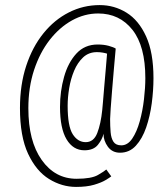

<svg xmlns="http://www.w3.org/2000/svg" viewBox="-20 -726 640 755"><path d="M279 9Q223.5 9 173 -22Q122.5 -53 90.5 -121.2Q58.5 -189.5 58.5 -301Q58.5 -392.5 83 -467Q107.5 -541.5 150.8 -595Q194 -648.5 250.8 -677.2Q307.5 -706 372 -706Q429.5 -706 477.5 -676.2Q525.5 -646.5 554.5 -583Q583.5 -519.5 583.5 -418.5Q583.5 -371.5 576.8 -320.2Q570 -269 554.8 -224.8Q539.5 -180.5 514.2 -153Q489 -125.5 452 -125.5Q421.5 -125.5 404.2 -149Q387 -172.5 387 -200Q382.5 -178.5 365.2 -156.8Q348 -135 312 -135Q267.5 -135 241.8 -178Q216 -221 216 -305.5Q216 -367 231.8 -423.2Q247.5 -479.5 280.2 -515.2Q313 -551 364 -551Q388 -551 407.2 -545.8Q426.5 -540.5 435 -535Q432 -500 428 -456.5Q424 -413 420.8 -371.2Q417.5 -329.5 415.2 -298.8Q413 -268 413 -258Q413 -229.5 415 -206Q417 -182.5 426.2 -168.5Q435.5 -154.5 457 -154.5Q482 -154.5 500 -181Q518 -207.5 529.5 -249Q541 -290.5 546.2 -336Q551.5 -381.5 551.5 -419Q551.5 -544.5 500.8 -608.8Q450 -673 366 -673Q312.5 -673 263.2 -645.8Q214 -618.5 175.2 -568.8Q136.5 -519 114 -450.8Q91.5 -382.5 91.5 -300.5Q91.5 -171 144 -97Q196.5 -23 281 -23Q339.5 -23 365 -37.8Q390.5 -52.5 398 -59.5L417.5 -32.5Q412 -28 395.5 -18Q379 -8 350.2 0.5Q321.5 9 279 9ZM317 -167Q348.5 -167 362.5 -203Q376.5 -239 382 -293Q383 -300.5 385 -326.2Q387 -352 390 -386.2Q393 -420.5 396 -455Q399 -489.5 401 -515Q395.5 -517 384.5 -519Q373.5 -521 361 -521Q329 -521 307 -500.5Q285 -480 271.5 -447.8Q258 -415.5 252 -379Q246 -342.5 246 -310.5Q246 -229.5 266 -198.2Q286 -167 317 -167Z"/></svg>

Font: Trispace Condensed Thin
Style: Regular
Weight: 100
Width: 3
Designer: Tyler Finck
Foundry: Etcetera Type Company
Version: Version 1.210; ttfautohint (v1.8.3)